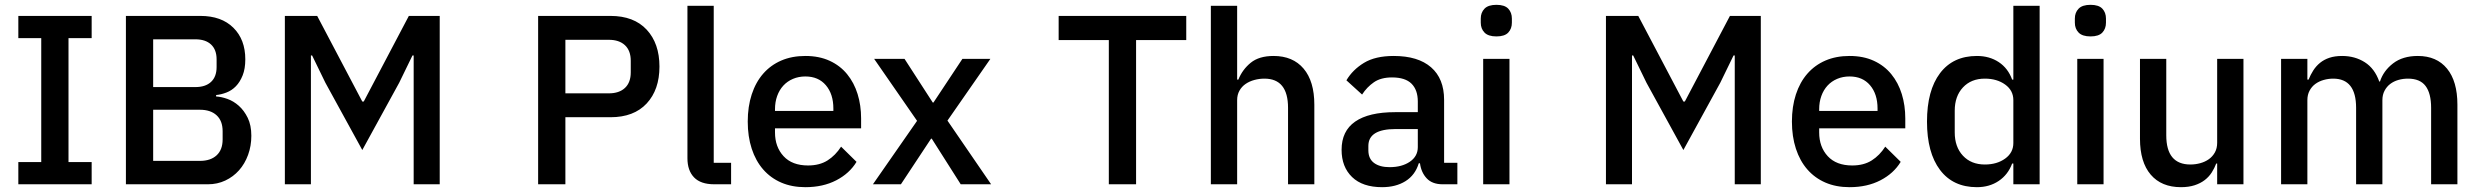

<svg xmlns="http://www.w3.org/2000/svg" viewBox="-20 -764 10281 796"><path d="M56 0V-92H151V-606H56V-698H360V-606H264V-92H360V0Z M502 -698H811Q898 -698 947.5 -649Q997 -600 997 -518Q997 -479 986 -451.5Q975 -424 958 -406.5Q941 -389 919 -380.5Q897 -372 876 -370V-364Q897 -363 922.5 -354Q948 -345 970 -325.5Q992 -306 1007 -275.5Q1022 -245 1022 -201Q1022 -159 1008.5 -122Q995 -85 971 -58Q947 -31 914 -15.5Q881 0 842 0H502ZM615 -97H809Q853 -97 878 -120Q903 -143 903 -186V-220Q903 -263 878 -286Q853 -309 809 -309H615ZM615 -403H790Q832 -403 855 -424.5Q878 -446 878 -486V-518Q878 -558 855 -579.5Q832 -601 790 -601H615Z M1695 -534H1690L1635 -421L1482 -142L1329 -421L1274 -534H1269V0H1161V-698H1295L1482 -343H1488L1675 -698H1803V0H1695Z M2211 0V-698H2511Q2608 -698 2661 -641Q2714 -584 2714 -488Q2714 -392 2661 -335Q2608 -278 2511 -278H2324V0ZM2324 -377H2504Q2547 -377 2571 -399.5Q2595 -422 2595 -464V-512Q2595 -554 2571 -576.5Q2547 -599 2504 -599H2324Z M2941 0Q2885 0 2857.5 -28.5Q2830 -57 2830 -108V-740H2939V-89H3011V0Z M3319 12Q3263 12 3219 -7Q3175 -26 3144 -61.5Q3113 -97 3096.5 -147.5Q3080 -198 3080 -260Q3080 -322 3096.5 -372.5Q3113 -423 3144 -458.5Q3175 -494 3219 -513Q3263 -532 3319 -532Q3376 -532 3419.5 -512Q3463 -492 3492 -456.5Q3521 -421 3535.5 -374Q3550 -327 3550 -273V-232H3193V-215Q3193 -155 3228.5 -116.5Q3264 -78 3330 -78Q3378 -78 3411 -99Q3444 -120 3467 -156L3531 -93Q3502 -45 3447 -16.5Q3392 12 3319 12ZM3319 -447Q3291 -447 3267.5 -437Q3244 -427 3227.5 -409Q3211 -391 3202 -366Q3193 -341 3193 -311V-304H3435V-314Q3435 -374 3404 -410.5Q3373 -447 3319 -447Z M3599 0 3782 -263 3604 -520H3730L3847 -339H3850L3970 -520H4086L3908 -264L4089 0H3963L3843 -189H3840L3715 0Z M4690 -598V0H4577V-598H4369V-698H4898V-598Z M5000 -740H5109V-434H5114Q5131 -476 5165.5 -504Q5200 -532 5260 -532Q5340 -532 5384.5 -479.5Q5429 -427 5429 -330V0H5320V-317Q5320 -438 5222 -438Q5201 -438 5180.5 -432.5Q5160 -427 5144 -416Q5128 -405 5118.5 -388Q5109 -371 5109 -349V0H5000Z M5961 0Q5918 0 5895 -24.5Q5872 -49 5867 -87H5862Q5847 -38 5807 -13Q5767 12 5710 12Q5629 12 5585.5 -30Q5542 -72 5542 -143Q5542 -221 5598.5 -260Q5655 -299 5764 -299H5858V-343Q5858 -391 5832 -417Q5806 -443 5751 -443Q5705 -443 5676 -423Q5647 -403 5627 -372L5562 -431Q5588 -475 5635 -503.5Q5682 -532 5758 -532Q5859 -532 5913 -485Q5967 -438 5967 -350V-89H6022V0ZM5741 -71Q5792 -71 5825 -93.5Q5858 -116 5858 -154V-229H5766Q5653 -229 5653 -159V-141Q5653 -106 5676.5 -88.5Q5700 -71 5741 -71Z M6184 -613Q6150 -613 6134.5 -629Q6119 -645 6119 -670V-687Q6119 -712 6134.5 -728Q6150 -744 6184 -744Q6218 -744 6233 -728Q6248 -712 6248 -687V-670Q6248 -645 6233 -629Q6218 -613 6184 -613ZM6129 -520H6238V0H6129Z M7172 -534H7167L7112 -421L6959 -142L6806 -421L6751 -534H6746V0H6638V-698H6772L6959 -343H6965L7152 -698H7280V0H7172Z M7648 12Q7592 12 7548 -7Q7504 -26 7473 -61.5Q7442 -97 7425.5 -147.5Q7409 -198 7409 -260Q7409 -322 7425.5 -372.5Q7442 -423 7473 -458.5Q7504 -494 7548 -513Q7592 -532 7648 -532Q7705 -532 7748.5 -512Q7792 -492 7821 -456.5Q7850 -421 7864.5 -374Q7879 -327 7879 -273V-232H7522V-215Q7522 -155 7557.5 -116.5Q7593 -78 7659 -78Q7707 -78 7740 -99Q7773 -120 7796 -156L7860 -93Q7831 -45 7776 -16.5Q7721 12 7648 12ZM7648 -447Q7620 -447 7596.5 -437Q7573 -427 7556.5 -409Q7540 -391 7531 -366Q7522 -341 7522 -311V-304H7764V-314Q7764 -374 7733 -410.5Q7702 -447 7648 -447Z M8327 -86H8322Q8305 -40 8266.5 -14Q8228 12 8176 12Q8077 12 8023 -59.5Q7969 -131 7969 -260Q7969 -389 8023 -460.5Q8077 -532 8176 -532Q8228 -532 8266.5 -506.5Q8305 -481 8322 -434H8327V-740H8436V0H8327ZM8209 -82Q8259 -82 8293 -106.5Q8327 -131 8327 -171V-349Q8327 -389 8293 -413.5Q8259 -438 8209 -438Q8152 -438 8118 -401.5Q8084 -365 8084 -305V-215Q8084 -155 8118 -118.5Q8152 -82 8209 -82Z M8647 -613Q8613 -613 8597.5 -629Q8582 -645 8582 -670V-687Q8582 -712 8597.5 -728Q8613 -744 8647 -744Q8681 -744 8696 -728Q8711 -712 8711 -687V-670Q8711 -645 8696 -629Q8681 -613 8647 -613ZM8592 -520H8701V0H8592Z M9172 -86H9168Q9161 -67 9149.5 -49Q9138 -31 9120.5 -17.5Q9103 -4 9078.5 4Q9054 12 9022 12Q8941 12 8896.5 -40Q8852 -92 8852 -189V-520H8961V-203Q8961 -82 9061 -82Q9082 -82 9102 -87.5Q9122 -93 9137.5 -104Q9153 -115 9162.5 -132Q9172 -149 9172 -172V-520H9281V0H9172Z M9437 0V-520H9546V-434H9551Q9559 -454 9570.5 -472Q9582 -490 9598.5 -503.5Q9615 -517 9637.5 -524.5Q9660 -532 9690 -532Q9743 -532 9784 -506Q9825 -480 9844 -426H9847Q9861 -470 9901 -501Q9941 -532 10004 -532Q10082 -532 10125 -479.5Q10168 -427 10168 -330V0H10059V-317Q10059 -377 10036 -407.5Q10013 -438 9963 -438Q9942 -438 9923 -432.5Q9904 -427 9889.5 -416Q9875 -405 9866 -388Q9857 -371 9857 -349V0H9748V-317Q9748 -438 9653 -438Q9633 -438 9613.5 -432.5Q9594 -427 9579 -416Q9564 -405 9555 -388Q9546 -371 9546 -349V0Z"/></svg>

Font: IBM Plex Thai Medium
Style: Regular
Weight: 500
Designer: Mike Abbink, Paul van der Laan, Pieter van Rosmalen, Ben Mitchell, Mark Frömberg
Foundry: Bold Monday
Version: Version 1.0